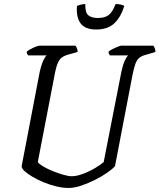

<svg xmlns="http://www.w3.org/2000/svg" viewBox="-20 -930 789 950"><path d="M320 0Q290 0 257.5 -8Q225 -16 195 -28.5Q165 -41 140.5 -55.5Q116 -70 101.5 -83.5Q87 -97 87 -107L177 -577Q185 -611 194.5 -631Q204 -651 211 -656H119Q118 -658 115 -662.5Q112 -667 112 -674Q118 -680 131 -687Q144 -694 157 -699Q170 -704 176 -704H353Q356 -701 360 -693Q364 -685 364 -673L318 -660Q288 -652 275 -634.5Q262 -617 253 -574L167 -128Q173 -119 193 -107Q213 -95 240 -84Q267 -73 292.5 -65.5Q318 -58 335 -58Q360 -58 392.5 -70.5Q425 -83 453 -100Q481 -117 493 -128L581 -577Q589 -613 598.5 -632Q608 -651 614 -656H524Q522 -658 519.5 -662.5Q517 -667 517 -674Q524 -681 537 -687.5Q550 -694 563 -699Q576 -704 580 -704H739Q741 -700 745 -693Q749 -686 749 -673L702 -659Q682 -654 670 -644.5Q658 -635 651 -617Q644 -599 637 -566L549 -108Q537 -94 510.5 -75.5Q484 -57 450 -40Q416 -23 382 -11.5Q348 0 320 0ZM456 -784Q400 -784 378 -815.5Q356 -847 361 -901Q366 -903 378 -906.5Q390 -910 402 -910Q401 -867 417.5 -854Q434 -841 464 -841Q498 -841 517 -855Q536 -869 552 -910Q567 -910 579 -907Q591 -904 595 -901Q579 -847 546.5 -815.5Q514 -784 456 -784Z"/></svg>

Font: Texturina Medium 12pt Light
Style: Italic
Weight: 300
Italic angle: -11°
Version: Version 1.002